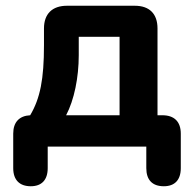

<svg xmlns="http://www.w3.org/2000/svg" viewBox="-20 -510 668 668"><path d="M87 138C125 138 146 116 146 75V0H489V75C489 116 510 138 550 138C588 138 609 116 609 75V-45C609 -87 586 -109 545 -109H528V-411C528 -462 500 -490 449 -490H213C162 -490 133 -462 133 -411V-353C133 -235 120 -168 85 -109C47 -107 26 -85 26 -45V75C26 116 48 138 87 138ZM210 -109C238 -162 254 -240 254 -318V-382H396V-109Z"/></svg>

Font: SN Pro
Style: Bold
Weight: 700
Designer: Tobias Whetton
Foundry: Supernotes
Version: Version 1.003;Glyphs 3.3 (3324)